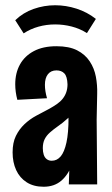

<svg xmlns="http://www.w3.org/2000/svg" viewBox="-20 -702 427 731"><path d="M242 0 245 -91 237 -381Q236 -411 225 -422.5Q214 -434 195 -434Q174 -434 162.5 -419.5Q151 -405 151 -379Q151 -367 153 -354.5Q155 -342 159 -328L46 -322Q42 -337 40 -352Q38 -367 38 -381Q38 -424 56 -456.5Q74 -489 109 -507.5Q144 -526 195 -526Q243 -526 273.5 -510.5Q304 -495 321.5 -468.5Q339 -442 345 -410Q351 -378 350 -345L348 -247L350 0ZM146 9Q108 9 81.5 -8Q55 -25 41.5 -54.5Q28 -84 28 -122Q28 -159 40.5 -184.5Q53 -210 73 -229Q93 -248 118 -261.5Q143 -275 168 -288Q184 -297 197 -306Q210 -315 219 -326.5Q228 -338 232.5 -351.5Q237 -365 237 -381L288 -352Q284 -317 270 -292.5Q256 -268 237.5 -251Q219 -234 200 -221Q183 -209 170 -197.5Q157 -186 150 -172Q143 -158 143 -138Q143 -124 146.5 -113Q150 -102 158 -96Q166 -90 177 -90Q197 -90 211 -106.5Q225 -123 233 -159.5Q241 -196 241 -255L283 -307Q283 -238 277 -180.5Q271 -123 256 -80.5Q241 -38 214 -14.5Q187 9 146 9ZM70 -575 38 -625Q68 -654 108 -668Q148 -682 190 -682Q231 -682 271.5 -669Q312 -656 345 -630L311 -576Q284 -593 253 -601Q222 -609 190 -609Q157 -609 126.5 -600.5Q96 -592 70 -575Z"/></svg>

Font: Truculenta ExtraBold
Style: Regular
Weight: 800
Version: Version 1.002